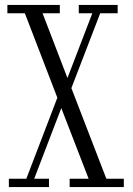

<svg xmlns="http://www.w3.org/2000/svg" viewBox="-20 -760 540 780"><path d="M16 0V-34H87L213 -363L81 -706H10V-740H223V-706H153L254 -443L355 -706H300V-740H458V-706H387L270 -402L412 -34H483V0H263V-34H340L229 -321L119 -34H179V0Z"/></svg>

Font: Xanh Mono
Style: Regular
Weight: 400
Monospace: yes
Designer: Lam Bao, Duy Dao
Foundry: Yellow Type Foundry
Version: Version 3.101; ttfautohint (v1.8.3)